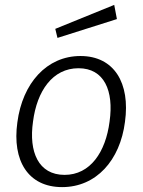

<svg xmlns="http://www.w3.org/2000/svg" viewBox="-20 -755 583 785"><path d="M447 -735 206 -637 215 -600 458 -677ZM234 10C373 10 471 -99 491 -257C513 -415 447 -526 309 -526C171 -526 72 -415 51 -255C29 -98 95 10 234 10ZM244 -40C137 -40 97 -134 115 -258C131 -383 195 -476 301 -476C406 -476 446 -384 428 -258C412 -133 349 -40 244 -40Z"/></svg>

Font: United Sans ExtraLight
Style: Italic
Weight: 200
Italic angle: -8°
Designer: Pablo Impallari, Rodrigo Fuenzalida (Modified by Dan O. Williams)
Version: Version 1.000;PS 001.000;hotconv 1.0.88;makeotf.lib2.5.64775